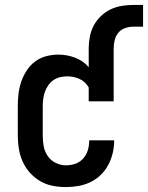

<svg xmlns="http://www.w3.org/2000/svg" viewBox="-20 -749 599 777"><path d="M247 8Q220 8 193.5 3Q167 -2 143.5 -15.5Q120 -29 101.5 -49.5Q83 -70 72 -94.5Q61 -119 56.5 -146Q52 -173 52 -200V-320Q52 -345 55 -370Q58 -395 66 -418.5Q74 -442 88 -463.5Q102 -485 122 -500Q142 -515 166.5 -521.5Q191 -528 216 -528Q251 -528 284 -515.5Q317 -503 339 -477V-552Q339 -576 343.5 -600Q348 -624 359 -645Q370 -666 387.5 -683Q405 -700 426.5 -710.5Q448 -721 471.5 -725Q495 -729 519 -729H559V-641H519Q502 -641 485.5 -635Q469 -629 458.5 -616Q448 -603 444 -586Q440 -569 440 -552V-339H339V-395Q333 -406 323.5 -415Q314 -424 302 -429.5Q290 -435 277.5 -437.5Q265 -440 252 -440Q237 -440 222.5 -436.5Q208 -433 196 -424.5Q184 -416 175.5 -404Q167 -392 162 -378Q157 -364 155 -349.5Q153 -335 153 -320V-200Q153 -178 157 -156.5Q161 -135 173.5 -117Q186 -99 206 -89.5Q226 -80 247 -80Q267 -80 285.5 -86.5Q304 -93 317 -108Q330 -123 335.5 -141.5Q341 -160 341 -180Q341 -180 341 -180.5Q341 -181 341 -181H442Q442 -180 442 -179.5Q442 -179 442 -179Q442 -154 436 -129Q430 -104 418 -81.5Q406 -59 387.5 -41Q369 -23 346 -12Q323 -1 298 3.5Q273 8 247 8Z"/></svg>

Font: Iosevka SS04 Semibold
Style: Regular
Weight: 600
Monospace: yes
Designer: Belleve Invis
Foundry: Belleve Invis
Version: Version 19.0.0; ttfautohint (v1.8.4)